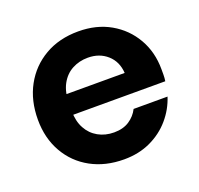

<svg xmlns="http://www.w3.org/2000/svg" viewBox="-97 -615 762 734"><g transform="rotate(-20 283.5 -248.0)"><path d="M290 12Q214 12 155.5 -20Q97 -52 64 -110Q31 -168 31 -243Q31 -321 63.5 -380.5Q96 -440 154.5 -474Q213 -508 291 -508Q365 -508 421 -476Q477 -444 509 -388.5Q541 -333 541 -263Q541 -253 541 -240.5Q541 -228 539 -215H127V-298H404Q401 -345 369.5 -373Q338 -401 291 -401Q256 -401 227 -385.5Q198 -370 181 -338.5Q164 -307 164 -259V-230Q164 -189 180 -159.5Q196 -130 224.5 -114Q253 -98 289 -98Q326 -98 351 -114.5Q376 -131 389 -157H527Q512 -110 479 -71.5Q446 -33 398 -10.5Q350 12 290 12Z"/></g></svg>

Font: DM Sans 36pt
Style: Bold
Weight: 700
Version: Version 4.004;gftools[0.9.30]